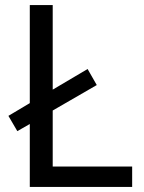

<svg xmlns="http://www.w3.org/2000/svg" viewBox="-20 -734 564 754"><path d="M97 0V-247L48 -219L13 -279L97 -329V-714H187V-382L324 -463L360 -400L187 -300V-80H499V0Z"/></svg>

Font: Noto Sans Shavian
Style: Regular
Weight: 400
Designer: Monotype Design Team
Foundry: Monotype Imaging Inc.
Version: Version 2.001; ttfautohint (v1.8.4.7-5d5b)